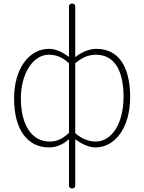

<svg xmlns="http://www.w3.org/2000/svg" viewBox="-20 -814 810 1077"><path d="M367 -683V-573V-495C331 -520 296 -540 255 -540C145 -540 59 -432 59 -262C59 -84 136 13 255 13C301 13 337 -7 367 -33V46V226C367 237 374 243 385 243C396 243 402 237 402 226V46V-33C441 -4 481 13 515 13C622 13 710 -92 710 -271C710 -434 649 -540 521 -540C481 -540 438 -522 402 -494V-573V-683V-777C402 -788 396 -794 385 -794C374 -794 367 -788 367 -777ZM367 -166V-69C328 -32 296 -20 258 -20C155 -20 97 -118 97 -262C97 -398 163 -507 254 -507C293 -507 329 -495 367 -459V-264ZM402 -361V-459C444 -496 484 -507 518 -507C630 -507 673 -405 673 -271C673 -124 609 -20 516 -20C487 -20 444 -30 402 -67V-263Z"/></svg>

Font: GenSenRounded2 TW EL
Style: Regular
Weight: 250
Version: Version 2.100;PS 2.1;hotconv 16.6.51;makeotf.lib2.5.65220 DE